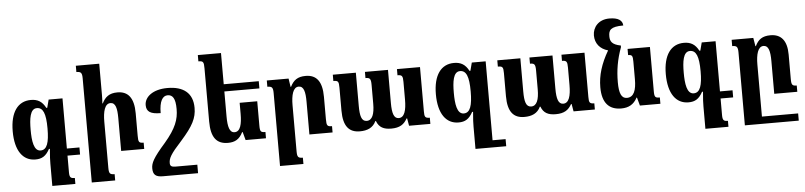

<svg xmlns="http://www.w3.org/2000/svg" viewBox="-53 -1080 6889 1643"><g transform="rotate(-5 3391.5 -259.0)"><path d="M537 196C504 196 491 190 491 144V0H599V-61H491V-492H372L354 -423H346C317 -479 278 -502 220 -502C107 -502 42 -411 42 -248C42 -81 108 9 215 9C272 9 306 -12 338 -71H346C340 -5 339 27 339 55V247H537ZM266 -64C207 -64 196 -153 196 -247C196 -341 206 -428 265 -428C318 -428 341 -376 341 -247C341 -125 321 -64 266 -64Z M1150 -54C1109 -54 1104 -62 1104 -118V-310C1104 -444 1054 -502 963 -502C893 -502 857 -472 831 -419H827C829 -443 830 -468 830 -492V-760H629V-706C667 -706 678 -697 678 -647V247H879V193C838 193 830 183 830 133V-262C830 -348 847 -416 896 -416C940 -416 952 -367 952 -281V0H1150Z M1393 -502C1267 -502 1195 -442 1195 -372C1195 -316 1230 -293 1317 -293C1317 -395 1346 -440 1389 -440C1432 -440 1456 -408 1456 -316C1456 -227 1429 -152 1330 -36C1224 84 1204 127 1204 171C1204 227 1228 247 1289 247H1591V174H1404C1368 174 1357 164 1357 140C1357 99 1373 66 1473 -43C1575 -158 1610 -224 1610 -313C1610 -441 1529 -502 1393 -502Z M1997 -70H2002L2021 0H2196V-54C2157 -54 2149 -60 2149 -112V-322H1998V-228C1998 -139 1983 -75 1933 -75C1890 -75 1876 -127 1876 -215V-430H2177V-492H1876V-760H1677V-706C1718 -706 1724 -698 1724 -642V-185C1724 -50 1770 11 1869 11C1928 11 1968 -10 1997 -70Z M2768 -54C2727 -54 2721 -62 2721 -118V-310C2721 -444 2672 -502 2580 -502C2510 -502 2475 -474 2448 -420H2444L2433 -492H2246V-438C2285 -438 2295 -429 2295 -379V247H2496V193C2455 193 2447 183 2447 133V-262C2447 -347 2464 -416 2513 -416C2557 -416 2569 -366 2569 -281V0H2768Z M3364 -492V-439C3403 -439 3410 -429 3410 -378V-227C3410 -133 3392 -73 3343 -73C3301 -73 3287 -120 3287 -207V-492H3089V-439C3127 -439 3136 -430 3136 -375V-215C3136 -126 3116 -73 3068 -73C3023 -73 3011 -121 3011 -207V-492H2813V-438C2853 -438 2860 -431 2860 -377V-179C2860 -44 2910 11 3002 11C3066 11 3115 -9 3141 -65H3146C3167 -8 3208 11 3272 11C3345 11 3382 -15 3409 -64H3414L3425 0H3608V-53C3567 -53 3562 -64 3562 -111V-492Z M4238 186H4126V-492H4007L3989 -423H3981C3952 -479 3913 -502 3855 -502C3742 -502 3677 -411 3677 -248C3677 -81 3743 9 3850 9C3907 9 3941 -12 3973 -71H3981C3975 -5 3974 27 3974 55V247H4238ZM3901 -64C3842 -64 3831 -153 3831 -247C3831 -341 3841 -428 3900 -428C3953 -428 3976 -376 3976 -247C3976 -125 3956 -64 3901 -64Z M4777 -492V-439C4816 -439 4823 -429 4823 -378V-227C4823 -133 4805 -73 4756 -73C4714 -73 4700 -120 4700 -207V-492H4502V-439C4540 -439 4549 -430 4549 -375V-215C4549 -126 4529 -73 4481 -73C4436 -73 4424 -121 4424 -207V-492H4226V-438C4266 -438 4273 -431 4273 -377V-179C4273 -44 4323 11 4415 11C4479 11 4528 -9 4554 -65H4559C4580 -8 4621 11 4685 11C4758 11 4795 -15 4822 -64H4827L4838 0H5021V-53C4980 -53 4975 -64 4975 -111V-492Z M5385 -70H5389L5408 0H5584V-54C5545 -54 5537 -60 5537 -112V-492H5345V-439C5379 -439 5385 -430 5385 -379V-228C5385 -135 5364 -75 5303 -75C5256 -75 5237 -121 5237 -214C5237 -317 5252 -408 5290 -512V-526C5213 -541 5199 -571 5199 -613C5199 -665 5214 -695 5326 -695C5324 -739 5288 -765 5212 -765C5118 -765 5068 -701 5068 -632C5068 -563 5109 -513 5178 -494C5114 -385 5084 -286 5084 -185C5084 -50 5143 11 5247 11C5310 11 5355 -13 5385 -70Z M6147 196C6114 196 6101 190 6101 144V0H6209V-61H6101V-492H5982L5964 -423H5956C5927 -479 5888 -502 5830 -502C5717 -502 5652 -411 5652 -248C5652 -81 5718 9 5825 9C5882 9 5916 -12 5948 -71H5956C5950 -5 5949 27 5949 55V247H6147ZM5876 -64C5817 -64 5806 -153 5806 -247C5806 -341 5816 -428 5875 -428C5928 -428 5951 -376 5951 -247C5951 -125 5931 -64 5876 -64Z M6751 185H6440V-262C6440 -347 6457 -416 6506 -416C6549 -416 6562 -367 6562 -281V0H6760V-54C6722 -54 6714 -62 6714 -114V-324C6714 -444 6664 -502 6573 -502C6503 -502 6467 -475 6441 -420H6437L6425 -492H6239V-438C6277 -438 6288 -429 6288 -379V247H6751Z"/></g></svg>

Font: Noto Serif Armenian Condensed Extra
Style: Regular
Weight: 800
Width: 3
Designer: Monotype Design Team
Foundry: Monotype Imaging Inc.
Version: Version 1.901